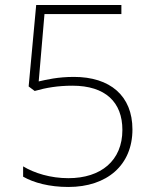

<svg xmlns="http://www.w3.org/2000/svg" viewBox="-20 -734 610 764"><path d="M274 -428C210 -428 165 -417 134 -410L157 -678H463V-714H124L94 -390L118 -372C163 -385 211 -393 268 -393C400 -393 467 -327 467 -217C467 -95 382 -25 252 -25C181 -25 117 -45 72 -72V-31C114 -7 176 10 252 10C406 10 507 -77 507 -219C507 -353 418 -428 274 -428Z"/></svg>

Font: Noto Sans Meetei Mayek ExtraLight
Style: Regular
Weight: 200
Designer: Monotype Design Team and Neelakash Kshetrimayum
Foundry: Monotype Imaging Inc.
Version: Version 2.002